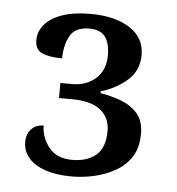

<svg xmlns="http://www.w3.org/2000/svg" viewBox="-40 -862 481 521"><g transform="rotate(5 200.0 -602.0)"><path d="M174 -380Q131 -380 101 -390.5Q71 -401 55.5 -419.5Q40 -438 40 -462Q40 -484 52.5 -497.5Q65 -511 86 -511Q86 -480 107 -452.5Q128 -425 171 -425Q212 -425 236 -445.5Q260 -466 260 -512Q260 -547 234.5 -568Q209 -589 154 -589H121V-630H154Q192 -630 217.5 -653Q243 -676 243 -716Q243 -749 230 -766.5Q217 -784 186 -784Q148 -784 134 -758Q120 -732 120 -697Q86 -697 66 -705.5Q46 -714 46 -740Q46 -764 62 -783Q78 -802 109.5 -813Q141 -824 186 -824Q253 -824 293.5 -798Q334 -772 334 -725Q334 -682 303.5 -655.5Q273 -629 232 -617V-612Q259 -608 286.5 -598Q314 -588 332.5 -568Q351 -548 351 -511Q351 -474 335 -449Q319 -424 292.5 -409Q266 -394 235 -387Q204 -380 174 -380Z"/></g></svg>

Font: Noto Serif Tamil
Style: Regular
Weight: 400
Designer: Indian Type Foundry, Tom Grace, and the Monotype Design Team
Foundry: Monotype Imaging Inc.
Version: Version 2.003